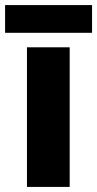

<svg xmlns="http://www.w3.org/2000/svg" viewBox="-33 -735 382 755"><path d="M241 0H73V-549H241ZM329 -715V-606H-13V-715Z"/></svg>

Font: Noto Sans ExtraBold
Style: Regular
Weight: 800
Designer: Monotype Design Team
Foundry: Monotype Imaging Inc.
Version: Version 2.007